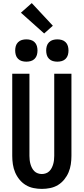

<svg xmlns="http://www.w3.org/2000/svg" viewBox="-20 -1211 540 1239"><path d="M250 8Q223 8 196 2.5Q169 -3 146 -17Q123 -31 105.5 -52.5Q88 -74 77.5 -99Q67 -124 63 -151Q59 -178 59 -205V-735H170V-205Q170 -192 171.5 -178.5Q173 -165 176.5 -152.5Q180 -140 186 -128Q192 -116 201.5 -106.5Q211 -97 224 -92.5Q237 -88 250 -88Q263 -88 276 -92.5Q289 -97 298.5 -106.5Q308 -116 314 -128Q320 -140 323.5 -152.5Q327 -165 328.5 -178.5Q330 -192 330 -205V-735H441V-205Q441 -178 437 -151Q433 -124 422.5 -99Q412 -74 394.5 -52.5Q377 -31 354 -17Q331 -3 304 2.5Q277 8 250 8ZM350 -813Q335 -813 321 -817Q307 -821 296.5 -831.5Q286 -842 282 -856Q278 -870 278 -885Q278 -900 282 -914Q286 -928 296.5 -938.5Q307 -949 321 -953Q335 -957 350 -957Q365 -957 379 -953Q393 -949 403.5 -938.5Q414 -928 418 -914Q422 -900 422 -885Q422 -870 418 -856Q414 -842 403.5 -831.5Q393 -821 379 -817Q365 -813 350 -813ZM150 -813Q135 -813 121 -817Q107 -821 96.5 -831.5Q86 -842 82 -856Q78 -870 78 -885Q78 -900 82 -914Q86 -928 96.5 -938.5Q107 -949 121 -953Q135 -957 150 -957Q165 -957 179 -953Q193 -949 203.5 -938.5Q214 -928 218 -914Q222 -900 222 -885Q222 -870 218 -856Q214 -842 203.5 -831.5Q193 -821 179 -817Q165 -813 150 -813ZM265 -995 115 -1129 185 -1191 321 -1045Z"/></svg>

Font: Zed Mono
Style: Bold
Weight: 700
Monospace: yes
Designer: Belleve Invis
Foundry: Belleve Invis
Version: Version 1.0.0; ttfautohint (v1.8.4)